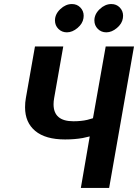

<svg xmlns="http://www.w3.org/2000/svg" viewBox="-20 -930 683 950"><path d="M424 -255 389 -247Q349 -240 302 -240Q205 -240 154.5 -282Q104 -324 104 -399Q104 -424 108 -445L153 -700H293L248 -445Q245 -429 245 -414Q245 -330 343 -330Q382 -330 412 -337L440 -345L503 -700H643L520 0H380ZM252 -829Q252 -860 278.5 -885Q305 -910 336 -910Q361 -910 377.5 -893Q394 -876 394 -852Q394 -844 393 -840Q389 -813 363.5 -791.5Q338 -770 311 -770Q286 -770 269 -787Q252 -804 252 -829ZM447 -829Q447 -860 473.5 -885Q500 -910 531 -910Q556 -910 572.5 -893Q589 -876 589 -852Q589 -844 588 -840Q584 -813 558.5 -791.5Q533 -770 506 -770Q481 -770 464 -787Q447 -804 447 -829Z"/></svg>

Font: Scada
Style: Bold Italic
Weight: 700
Italic angle: -10°
Version: Version 4.000